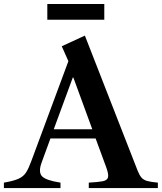

<svg xmlns="http://www.w3.org/2000/svg" viewBox="-42 -964 829 984"><path d="M-22 0V-28Q28 -36.5 53.2 -48Q78.5 -59.5 91.8 -80.5Q105 -101.5 118.5 -138.5L308.5 -650.5L274.5 -727L393 -781.5L663.5 -89Q672.5 -66.5 682.8 -54.2Q693 -42 712.5 -36.5Q732 -31 767 -28V0H413V-28Q459.5 -30.5 483.5 -35Q507.5 -39.5 511.5 -55Q515.5 -70.5 503 -105L448 -254.5H216.5L171 -130Q153.5 -81.5 173.5 -60.5Q193.5 -39.5 268 -28V0ZM331 -566.5 233.5 -301.5H431L334 -566.5ZM200.5 -863V-943.5H492.5V-863Z"/></svg>

Font: Libre Caslon Text Medium
Style: Regular
Weight: 500
Designer: Pablo Impallari, Rodrigo Fuenzalida, Katja Schimmel
Foundry: Pablo Impallari, Rodrigo Fuenzalida
Version: Version 2.000